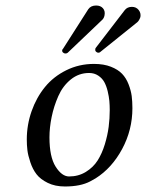

<svg xmlns="http://www.w3.org/2000/svg" viewBox="-20 -673 535 703"><path d="M161.1 -169.9Q161.1 -98.6 183.8 -62.7Q206.5 -26.9 232.9 -26.9Q267.1 -26.9 294.2 -43.5Q321.3 -60.1 337.4 -85.4Q353.5 -110.8 363.8 -144.5Q374 -178.2 377.9 -208.7Q381.8 -239.3 381.8 -270Q381.8 -287.6 380.4 -303.5Q378.9 -319.3 374.3 -338.9Q369.6 -358.4 361.8 -372.6Q354 -386.7 339.6 -396.2Q325.2 -405.8 306.2 -405.8Q268.6 -405.8 239.3 -382.1Q210 -358.4 193.6 -321.3Q177.2 -284.2 169.2 -245.1Q161.1 -206.1 161.1 -169.9ZM217.8 9.8Q181.6 9.8 154.8 -3.4Q127.9 -16.6 113.8 -34.9Q99.6 -53.2 91.1 -78.9Q82.5 -104.5 80.3 -123.3Q78.1 -142.1 78.1 -162.1Q78.1 -215.8 95.7 -265.9Q113.3 -315.9 144.5 -354.2Q175.8 -392.6 222.7 -415.8Q269.5 -439 324.2 -439Q359.9 -439 386 -428.7Q412.1 -418.5 427 -402.8Q441.9 -387.2 450.7 -364.5Q459.5 -341.8 462.2 -321.5Q464.8 -301.3 464.8 -276.9Q464.8 -197.3 427.2 -127.4Q389.6 -57.6 330.1 -20Q311.5 -9.3 310.1 -8.8Q274.9 9.8 217.8 9.8ZM362.8 -617.2Q360.8 -606.9 355 -601.1L228 -480Q225.1 -477.1 219.2 -477.1Q214.4 -477.1 210.4 -481Q206.5 -484.9 208 -490.2Q208 -492.2 210 -493.2L303.2 -639.2Q312.5 -652.8 332 -652.8Q348.1 -652.8 356.9 -642.8Q365.7 -632.8 362.8 -617.2ZM494.1 -610.8Q489.7 -597.7 482.9 -591.8L346.2 -481.9Q344.2 -480 339.8 -480Q335.4 -480 331.5 -483.9Q327.6 -487.8 329.1 -493.2Q329.1 -496.1 330.1 -497.1L437 -636.2Q446.3 -647.9 462.9 -647.9Q478.5 -647.9 487.5 -636.7Q496.6 -625.5 494.1 -610.8Z"/></svg>

Font: Common Serif
Style: Italic
Weight: 400
Italic angle: -12°
Designer: Philipp H. Poll, Khaled Hosny
Foundry: Stefan Peev, Context Ltd.
Version: Version 1.026